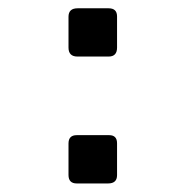

<svg xmlns="http://www.w3.org/2000/svg" viewBox="-20 -477 443 456"><path d="M142.7 -364V-437.3Q142.7 -457.3 164.3 -457.3H238Q258 -457.3 258 -438V-364Q258 -342.7 238 -342.7H164Q142.7 -342.7 142.7 -364ZM142.7 -61.3V-136.3Q142.7 -156 162.3 -156H239.3Q258 -156 258 -136.7V-61Q258 -41.3 236.7 -41.3H162.3Q142.7 -41.3 142.7 -61.3Z"/></svg>

Font: Vivano Light
Style: Regular
Weight: 300
Designer: Joe Prince, Josias Burgherr
Version: Version 2.064;September 19, 2022;FontCreator 14.0.0.2877 64-